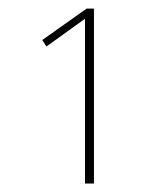

<svg xmlns="http://www.w3.org/2000/svg" viewBox="-20 -752 369 450"><path d="M200.2 -731.9V-321.8H179.2V-708L88.9 -643.1L79.1 -658.2L183.1 -731.9Z"/></svg>

Font: Fira Sans Compressed Thin
Style: Regular
Weight: 100
Width: 1
Designer: Carrois Corporate & Edenspiekermann AG
Foundry: Carrois Corporate GbR & Edenspiekermann AG
Version: Version 4.203;PS 004.203;hotconv 1.0.88;makeotf.lib2.5.64775